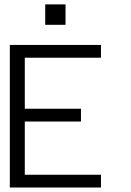

<svg xmlns="http://www.w3.org/2000/svg" viewBox="-20 -838 586 858"><path d="M431.2 0H23.9V-637.2H431.2V-580.1H90.8V-352.1H341.8V-294.9H90.8V-57.1H431.2ZM272.9 -727.1H182.1V-818.4H272.9Z"/></svg>

Font: Anonymous Pro
Style: Regular
Weight: 400
Monospace: yes
Designer: Mark Simonson
Version: Version 1.002